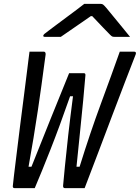

<svg xmlns="http://www.w3.org/2000/svg" viewBox="-20 -966 720 989"><path d="M132 -700H205Q216 -700 215 -685Q213 -671 207.5 -630Q202 -589 194 -530Q186 -471 175.5 -400.5Q165 -330 152.5 -254.5Q140 -179 127 -107H142Q193 -235 241 -354.5Q289 -474 336 -589H412Q421 -589 420 -578Q416 -525 408.5 -448.5Q401 -372 392 -283.5Q383 -195 374 -107H390Q445 -284 500.5 -434Q556 -584 597 -700H670Q684 -700 679 -686Q658 -632 626.5 -550.5Q595 -469 559 -373.5Q523 -278 486 -180.5Q449 -83 416 3H314Q304 3 305 -10Q308 -42 314.5 -110Q321 -178 331.5 -270.5Q342 -363 356 -470H341Q287 -315 239.5 -194.5Q192 -74 159 3H55Q45 3 46 -8Q47 -22 52.5 -66.5Q58 -111 66 -176.5Q74 -242 83.5 -318Q93 -394 103 -470.5Q113 -547 121 -613Q124 -636 126.5 -657.5Q129 -679 132 -700ZM414 -946H499Q506 -946 511 -942.5Q516 -939 528 -925Q537 -914 558 -888.5Q579 -863 604 -832.5Q629 -802 650 -776H574Q562 -776 558 -778Q554 -780 547 -787Q534 -800 511 -824Q488 -848 455 -883Q452 -883 448 -883Q398 -849 360.5 -822.5Q323 -796 293 -776H213Q201 -776 203 -783Q204 -787 209 -791.5Q214 -796 233 -810Q249 -822 273 -840Q297 -858 324 -878Q351 -898 375 -916Q399 -934 414 -946Z"/></svg>

Font: Recursive Mn Lnr St
Style: Italic
Weight: 400
Italic angle: -15°
Monospace: yes
Version: Version 1.079;hotconv 1.0.112;makeotfexe 2.5.65598; ttfautoh